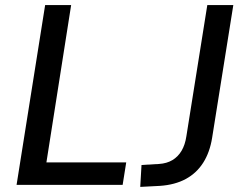

<svg xmlns="http://www.w3.org/2000/svg" viewBox="-20 -725 947 753"><path d="M45 0 157 -705H259L162 -88H475L461 0ZM530 8 535 -78 604 -82Q634 -84 656 -97Q678 -110 692 -133.5Q706 -157 711 -191L793 -705H895L812 -185Q803 -128 777 -87Q751 -46 708.5 -23Q666 0 607 4Z"/></svg>

Font: Nunito Sans 10pt SemiCondensed SemiBold
Style: Italic
Weight: 600
Width: 4
Italic angle: -9°
Designer: Vernon Adams
Foundry: Vernon Adams
Version: Version 3.101;gftools[0.9.27]